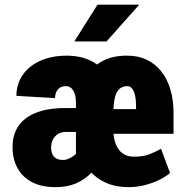

<svg xmlns="http://www.w3.org/2000/svg" viewBox="-20 -770 769 800"><path d="M296.4 -89.4V-342.3Q296.4 -363.8 291.3 -379.2Q286.1 -394.5 276.9 -402.8Q267.6 -411.1 254.4 -411.1Q239.3 -411.1 229.5 -404.5Q219.7 -397.9 214.6 -386.7Q209.5 -375.5 209.5 -361.3L48.3 -370.6Q48.3 -407.2 63 -437.7Q77.6 -468.3 105 -490.7Q132.3 -513.2 170.9 -525.6Q209.5 -538.1 256.8 -538.1Q316.4 -538.1 360.1 -516.1Q403.8 -494.1 427.7 -450.4Q451.7 -406.7 451.7 -341.3V-106.4ZM315.9 -319.8 317.4 -220.2H253.4Q234.4 -220.2 220.7 -211.2Q207 -202.1 200 -187.5Q192.9 -172.9 192.9 -156.2Q192.9 -140.1 198 -128.2Q203.1 -116.2 214.1 -109.9Q225.1 -103.5 242.7 -103.5Q255.4 -103.5 268.8 -109.9Q282.2 -116.2 293.9 -126.2Q305.7 -136.2 312.7 -147.9Q319.8 -159.7 319.3 -170.4L390.1 -94.2Q379.9 -70.8 356.9 -46.6Q334 -22.5 297.6 -6.3Q261.2 9.8 211.4 9.8Q153.3 9.8 113.5 -11Q73.7 -31.7 53 -69.6Q32.2 -107.4 32.2 -158.2Q32.2 -196.8 46.4 -226.8Q60.5 -256.8 88.4 -277.6Q116.2 -298.3 157.2 -309.1Q198.2 -319.8 252.4 -319.8ZM515.1 9.8Q462.4 9.8 421.6 -8.3Q380.9 -26.4 352.5 -59.6Q324.2 -92.8 310.1 -137.9Q295.9 -183.1 295.9 -236.8V-275.4Q295.9 -333.5 308.8 -381.6Q321.8 -429.7 347.9 -464.8Q374 -500 414.6 -519.3Q455.1 -538.6 510.7 -538.1Q555.2 -538.1 590.6 -521.5Q626 -504.9 651.1 -473.6Q676.3 -442.4 689.7 -398.2Q703.1 -354 703.1 -298.8V-212.4H356V-315.4H546.9V-328.1Q546.9 -354.5 542.5 -373Q538.1 -391.6 530 -401.4Q522 -411.1 510.7 -411.1Q491.7 -411.1 479.5 -401.1Q467.3 -391.1 461.4 -372.8Q455.6 -354.5 453.6 -329.6Q451.7 -304.7 451.7 -275.4V-236.8Q451.7 -210.9 456.5 -189.2Q461.4 -167.5 471.7 -151.4Q481.9 -135.3 498.3 -126.2Q514.6 -117.2 538.1 -117.2Q576.7 -117.2 601.1 -126.7Q625.5 -136.2 650.9 -149.9L688.5 -49.3Q671.4 -34.2 643.6 -20.5Q615.7 -6.8 582.5 1.5Q549.3 9.8 515.1 9.8ZM289.6 -597.2 386.2 -750.5H560.1L423.8 -597.2Z"/></svg>

Font: Roboto Condensed Black
Style: Regular
Weight: 900
Designer: Christian Robertson
Foundry: Google
Version: Version 3.008; 2023